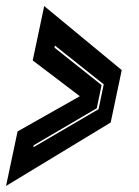

<svg xmlns="http://www.w3.org/2000/svg" viewBox="-27 -613 460 634"><path d="M-7 1 31 -179 237 -295.5V-295L81 -413.5L119 -593L375 -381.5L338.5 -208.5ZM83 -126.5 298.5 -252.5 315.5 -334.5 154.5 -462.5 153 -455.5 308.5 -332 292.5 -255.5 84.5 -133.5Z"/></svg>

Font: Tourney ExtraBold
Style: Italic
Weight: 800
Italic angle: -12°
Version: Version 1.015